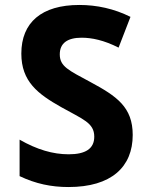

<svg xmlns="http://www.w3.org/2000/svg" viewBox="-20 -744 603 774"><path d="M256 10C429 10 515 -71 515 -200C515 -312 451 -356 345 -413C256 -461 221 -476 221 -525C221 -570 252 -592 309 -592C350 -592 399 -582 458 -552L506 -676C440 -709 370 -724 300 -724C147 -724 66 -653 66 -528C66 -415 133 -365 227 -312C314 -263 360 -249 360 -193C360 -144 324 -122 257 -122C193 -122 129 -141 59 -181V-34C124 -3 187 10 256 10Z"/></svg>

Font: Noto Sans Mono SemiCondensed ExtraBold
Style: Regular
Weight: 800
Width: 4
Designer: Monotype Design Team
Foundry: Monotype Imaging Inc.
Version: Version 2.014